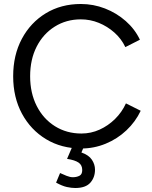

<svg xmlns="http://www.w3.org/2000/svg" viewBox="-20 -732 761 962"><path d="M388 12Q288 12 211 -34.5Q134 -81 90 -162.5Q46 -244 46 -350Q46 -456 89.5 -537.5Q133 -619 209.5 -665.5Q286 -712 385 -712Q448 -712 506 -689.5Q564 -667 610 -626.5Q656 -586 681 -533L608 -496Q588 -538 553 -569Q518 -600 475 -617.5Q432 -635 385 -635Q312 -635 254 -598.5Q196 -562 163.5 -498Q131 -434 131 -350Q131 -266 164 -201Q197 -136 255.5 -99.5Q314 -63 388 -63Q436 -63 479 -82.5Q522 -102 556.5 -136Q591 -170 611 -214L685 -177Q659 -122 613.5 -79Q568 -36 509.5 -12Q451 12 388 12ZM357 210Q338 210 315 205Q292 200 261 183L281 135Q296 142 313.5 149Q331 156 345 156Q363 156 377.5 149Q392 142 392 120Q392 95 373.5 82.5Q355 70 316 64L346 -6L399 6L388 32Q425 45 440.5 68.5Q456 92 456 118Q456 157 432.5 183.5Q409 210 357 210Z"/></svg>

Font: Figtree
Style: Regular
Weight: 400
Designer: Erik Kennedy
Foundry: Erik Kennedy
Version: Version 2.002